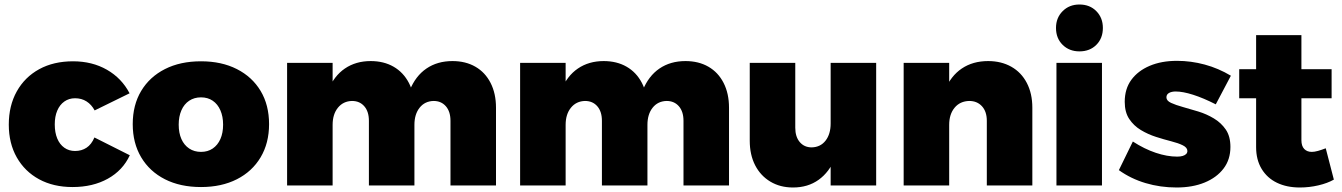

<svg xmlns="http://www.w3.org/2000/svg" viewBox="-20 -823 5955 852"><path d="M400 -333Q386 -359 364 -373Q342 -387 313 -387Q286 -387 265.5 -372.5Q245 -358 234 -332Q223 -306 223 -271Q223 -235 234 -208.5Q245 -182 265.5 -167.5Q286 -153 313 -153Q342 -153 364 -167.5Q386 -182 399 -213L556 -134Q525 -67 458.5 -30Q392 7 302 7Q217 7 153.5 -27.5Q90 -62 54.5 -124.5Q19 -187 19 -270Q19 -354 54.5 -417.5Q90 -481 154 -516Q218 -551 304 -551Q389 -551 454.5 -513.5Q520 -476 555 -409Z M872 -551Q963 -551 1031 -516.5Q1099 -482 1136.5 -419.5Q1174 -357 1174 -272Q1174 -188 1136.5 -125Q1099 -62 1031 -27.5Q963 7 872 7Q780 7 712 -27.5Q644 -62 606.5 -125Q569 -188 569 -272Q569 -357 606.5 -419.5Q644 -482 712 -516.5Q780 -551 872 -551ZM872 -391Q842 -391 819.5 -376Q797 -361 785 -333.5Q773 -306 773 -270Q773 -233 785 -206Q797 -179 819.5 -164Q842 -149 872 -149Q902 -149 924 -164Q946 -179 958 -206Q970 -233 970 -270Q970 -306 958 -333.5Q946 -361 924 -376Q902 -391 872 -391Z M1617 -287Q1617 -328 1596.5 -351.5Q1576 -375 1542 -375Q1503 -374 1479.5 -345Q1456 -316 1456 -269H1410Q1410 -358 1436 -422Q1462 -486 1510.5 -519Q1559 -552 1625 -552Q1683 -552 1726.5 -527Q1770 -502 1794.5 -455Q1819 -408 1819 -345V0H1617ZM1979 -287Q1979 -328 1958.5 -351.5Q1938 -375 1904 -375Q1865 -374 1842 -345Q1819 -316 1819 -269H1772Q1772 -358 1798 -422Q1824 -486 1872.5 -519Q1921 -552 1988 -552Q2046 -552 2089.5 -527Q2133 -502 2157 -455Q2181 -408 2181 -345V0H1979ZM1254 -544H1456V0H1254Z M2651 -287Q2651 -328 2630.5 -351.5Q2610 -375 2576 -375Q2537 -374 2513.5 -345Q2490 -316 2490 -269H2444Q2444 -358 2470 -422Q2496 -486 2544.5 -519Q2593 -552 2659 -552Q2717 -552 2760.5 -527Q2804 -502 2828.5 -455Q2853 -408 2853 -345V0H2651ZM3013 -287Q3013 -328 2992.5 -351.5Q2972 -375 2938 -375Q2899 -374 2876 -345Q2853 -316 2853 -269H2806Q2806 -358 2832 -422Q2858 -486 2906.5 -519Q2955 -552 3022 -552Q3080 -552 3123.5 -527Q3167 -502 3191 -455Q3215 -408 3215 -345V0H3013ZM2288 -544H2490V0H2288Z M3509 -256Q3509 -216 3529 -192.5Q3549 -169 3582 -169Q3621 -170 3643.5 -199Q3666 -228 3666 -275H3712Q3712 -185 3686 -122Q3660 -59 3612.5 -25Q3565 9 3499 9Q3442 9 3398.5 -17Q3355 -43 3331 -89.5Q3307 -136 3307 -199V-544H3509ZM3666 -544H3868V0H3666Z M4359 -287Q4359 -328 4337.5 -351.5Q4316 -375 4281 -375Q4240 -374 4216 -345Q4192 -316 4192 -269H4146Q4146 -358 4172.5 -422Q4199 -486 4248 -519Q4297 -552 4365 -552Q4423 -552 4467.5 -527Q4512 -502 4536.5 -455Q4561 -408 4561 -345V0H4359ZM3990 -544H4192V0H3990Z M4668 -544H4870V0H4668ZM4770 -803Q4816 -803 4845 -773.5Q4874 -744 4874 -699Q4874 -653 4845 -624Q4816 -595 4770 -595Q4725 -595 4695.5 -624Q4666 -653 4666 -699Q4666 -744 4695.5 -773.5Q4725 -803 4770 -803Z M5375 -360Q5320 -388 5274.5 -402.5Q5229 -417 5197 -417Q5179 -417 5167.5 -410.5Q5156 -404 5156 -391Q5156 -376 5176.5 -366.5Q5197 -357 5229.5 -348Q5262 -339 5298 -328Q5334 -317 5366.5 -297.5Q5399 -278 5419.5 -248Q5440 -218 5440 -171Q5440 -115 5409.5 -75Q5379 -35 5325.5 -13Q5272 9 5201 9Q5129 9 5063.5 -10.5Q4998 -30 4945 -68L5007 -195Q5058 -162 5108.5 -145Q5159 -128 5204 -128Q5218 -128 5228 -131Q5238 -134 5243.5 -139.5Q5249 -145 5249 -153Q5249 -168 5229 -178Q5209 -188 5177.5 -196Q5146 -204 5110 -215.5Q5074 -227 5042.5 -246Q5011 -265 4991 -295Q4971 -325 4971 -371Q4971 -429 5000.5 -469Q5030 -509 5082 -531Q5134 -553 5203 -553Q5265 -553 5326 -536.5Q5387 -520 5442 -487Z M5755 -201Q5755 -175 5767.5 -162Q5780 -149 5801 -149Q5813 -149 5829 -153.5Q5845 -158 5863 -165L5899 -26Q5871 -10 5830.5 -0.5Q5790 9 5748 9Q5690 9 5646.5 -12Q5603 -33 5578.5 -73.5Q5554 -114 5554 -170V-667H5755ZM5479 -516H5889V-387H5479Z"/></svg>

Font: Alexandria ExtraBold
Style: Regular
Weight: 800
Designer: Mohamed Gaber
Foundry: Kief Type Foundry
Version: Version 5.100